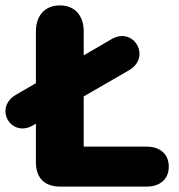

<svg xmlns="http://www.w3.org/2000/svg" viewBox="-67 -691 662 711"><path d="M156 0H476C525 0 558 -27 558 -74C558 -121 525 -148 476 -148H243V-334L411 -431C494 -479 429 -594 346 -546L243 -486V-575C243 -632 211 -671 155 -671C98 -671 66 -632 66 -575V-383L-8 -340C-91 -292 -27 -179 56 -227L66 -233V-90C66 -32 98 0 156 0Z"/></svg>

Font: SN Pro Heavy
Style: Regular
Weight: 800
Designer: Tobias Whetton
Foundry: Supernotes
Version: Version 1.001;Glyphs 3.2 (3249)